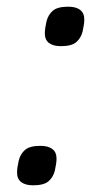

<svg xmlns="http://www.w3.org/2000/svg" viewBox="-20 -542 304 574"><path d="M79 12Q56 12 43.5 2.5Q31 -7 31 -26Q31 -40 36 -62Q41 -82 55 -94Q69 -106 101 -106Q124 -106 136.5 -96.5Q149 -87 149 -68Q149 -54 144 -32Q139 -12 125 0Q111 12 79 12ZM162 -404Q139 -404 126.5 -413.5Q114 -423 114 -442Q114 -456 119 -478Q124 -498 138 -510Q152 -522 184 -522Q207 -522 219.5 -512.5Q232 -503 232 -484Q232 -470 227 -448Q222 -428 208 -416Q194 -404 162 -404Z"/></svg>

Font: IBM Plex Sans Condensed
Style: Italic
Weight: 400
Width: 3
Italic angle: -11°
Designer: Mike Abbink, Paul van der Laan, Pieter van Rosmalen
Foundry: Bold Monday
Version: Version 1.3